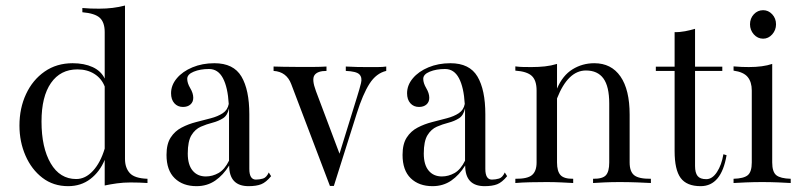

<svg xmlns="http://www.w3.org/2000/svg" viewBox="-20 -652 2853 684"><path d="M222.7 11.2Q169.9 11.2 131.1 -18.6Q92.3 -48.3 70.8 -97.7Q49.3 -147 49.3 -204.6Q49.3 -266.6 72.8 -316.9Q96.2 -367.2 138.9 -397Q181.6 -426.8 238.8 -426.8Q279.8 -426.8 309.8 -413.1Q339.8 -399.4 353 -372.1V-537.6Q353 -572.3 335.7 -588.4Q318.4 -604.5 273.4 -608.4V-623.5Q287.6 -622.1 303 -621.6Q318.4 -621.1 333.5 -621.1Q383.3 -621.1 425.3 -632.3V-85.9Q425.3 -54.2 442.4 -35.4Q459.5 -16.6 505.4 -15.1V0Q491.7 -1 476.1 -1.5Q460.4 -2 445.3 -2Q419.9 -2 396.7 1.2Q373.5 4.4 353 8.8V-82.5Q335.4 -40 302 -14.4Q268.6 11.2 222.7 11.2ZM127.9 -219.2Q127.9 -126 160.6 -70.1Q193.4 -14.2 251.5 -14.2Q284.2 -14.2 311 -43.2Q337.9 -72.3 353 -122.6V-343.8Q341.8 -372.6 316.2 -388.7Q290.5 -404.8 255.9 -404.8Q195.3 -404.8 161.6 -356.4Q127.9 -308.1 127.9 -219.2Z M680.2 11.2Q631.3 11.2 602.3 -17.1Q573.2 -45.4 573.2 -100.1Q573.2 -139.2 588.1 -162.1Q603 -185.1 627 -197.5Q650.9 -210 678.2 -217Q705.6 -224.1 731 -230.7Q756.3 -237.3 773.7 -248.8Q791 -260.3 794.9 -281.7Q791.5 -340.8 774.2 -373.5Q756.8 -406.2 724.6 -406.2Q693.4 -406.2 670.2 -396.7Q647 -387.2 647 -371.1Q647 -356 657.7 -337.9Q668.5 -319.8 668.5 -303.7Q668.5 -288.6 658.4 -279.8Q648.4 -271 631.8 -271Q612.8 -271 601.1 -284.2Q589.4 -297.4 589.4 -319.8Q589.4 -348.6 609.9 -373Q630.4 -397.5 665.5 -412.1Q700.7 -426.8 743.7 -426.8Q812 -426.8 840.1 -379.4Q868.2 -332 868.2 -245.1V-50.3Q868.2 -12.2 891.6 -12.2Q904.8 -12.2 917 -15.9Q929.2 -19.5 937.5 -37.6L945.8 -24.4Q927.7 -2.4 910.4 4.4Q893.1 11.2 865.7 11.2Q796.4 11.2 796.4 -62.5Q775.4 -28.3 746.6 -8.5Q717.8 11.2 680.2 11.2ZM713.4 -23.4Q736.8 -23.4 758.5 -35.6Q780.3 -47.9 795.9 -79.6V-250.5Q795.9 -258.3 795.9 -266.1Q790.5 -240.7 774.2 -230.5Q757.8 -220.2 736.8 -214.8Q715.8 -209.5 695.6 -200.7Q675.3 -191.9 662.1 -170.4Q648.9 -148.9 648.9 -105Q648.9 -64.9 666.3 -44.2Q683.6 -23.4 713.4 -23.4Z M1169.4 10.3H1155.3L1017.6 -352.1Q1001 -396.5 954.6 -399.4V-415Q971.7 -414.6 990.2 -414.1Q1008.8 -413.6 1038.6 -413.6Q1078.1 -413.6 1099.1 -413.6Q1120.1 -413.6 1143.1 -415V-399.4Q1111.3 -399.4 1100.6 -384.5Q1089.8 -369.6 1105.5 -327.6L1189.5 -104.5L1252 -306.6Q1261.2 -335.9 1266.1 -356Q1271 -376 1260.3 -387Q1249.5 -397.9 1211.9 -399.4V-415Q1242.2 -413.6 1255.4 -413.3Q1268.6 -413.1 1288.1 -413.1Q1309.1 -413.1 1326.2 -413.1Q1343.3 -413.1 1356 -415V-399.4Q1320.3 -391.1 1296.4 -353.8Q1272.5 -316.4 1251 -248Z M1521 11.2Q1472.2 11.2 1443.1 -17.1Q1414.1 -45.4 1414.1 -100.1Q1414.1 -139.2 1429 -162.1Q1443.8 -185.1 1467.8 -197.5Q1491.7 -210 1519 -217Q1546.4 -224.1 1571.8 -230.7Q1597.2 -237.3 1614.5 -248.8Q1631.8 -260.3 1635.7 -281.7Q1632.3 -340.8 1615 -373.5Q1597.7 -406.2 1565.4 -406.2Q1534.2 -406.2 1511 -396.7Q1487.8 -387.2 1487.8 -371.1Q1487.8 -356 1498.5 -337.9Q1509.3 -319.8 1509.3 -303.7Q1509.3 -288.6 1499.3 -279.8Q1489.3 -271 1472.7 -271Q1453.6 -271 1441.9 -284.2Q1430.2 -297.4 1430.2 -319.8Q1430.2 -348.6 1450.7 -373Q1471.2 -397.5 1506.3 -412.1Q1541.5 -426.8 1584.5 -426.8Q1652.8 -426.8 1680.9 -379.4Q1709 -332 1709 -245.1V-50.3Q1709 -12.2 1732.4 -12.2Q1745.6 -12.2 1757.8 -15.9Q1770 -19.5 1778.3 -37.6L1786.6 -24.4Q1768.6 -2.4 1751.2 4.4Q1733.9 11.2 1706.5 11.2Q1637.2 11.2 1637.2 -62.5Q1616.2 -28.3 1587.4 -8.5Q1558.6 11.2 1521 11.2ZM1554.2 -23.4Q1577.6 -23.4 1599.4 -35.6Q1621.1 -47.9 1636.7 -79.6V-250.5Q1636.7 -258.3 1636.7 -266.1Q1631.3 -240.7 1615 -230.5Q1598.6 -220.2 1577.6 -214.8Q1556.6 -209.5 1536.4 -200.7Q1516.1 -191.9 1502.9 -170.4Q1489.7 -148.9 1489.7 -105Q1489.7 -64.9 1507.1 -44.2Q1524.4 -23.4 1554.2 -23.4Z M1815.9 0V-15.1Q1858.9 -14.6 1875.2 -28.3Q1891.6 -42 1891.6 -73.2V-329.6Q1891.6 -365.7 1874.5 -381.6Q1857.4 -397.5 1815.9 -400.4V-415.5Q1830.1 -413.6 1845 -413.3Q1859.9 -413.1 1875 -413.1Q1898.4 -413.1 1921.1 -415.5Q1943.8 -418 1964.4 -424.3V-336.4Q1984.4 -383.3 2019.5 -405Q2054.7 -426.8 2097.2 -426.8Q2157.7 -426.8 2190.4 -379.6Q2223.1 -332.5 2223.1 -243.7V-73.2Q2223.1 -40.5 2239.5 -27.6Q2255.9 -14.6 2298.8 -15.1V0Q2282.7 -1 2250.5 -2.2Q2218.3 -3.4 2187.5 -3.4Q2159.2 -3.4 2132.8 -2.2Q2106.4 -1 2092.8 0V-15.1Q2126.5 -14.6 2138.4 -27.6Q2150.4 -40.5 2150.4 -73.2V-283.2Q2150.4 -344.2 2129.6 -372.6Q2108.9 -400.9 2067.4 -400.9Q2003.4 -400.9 1964.4 -301.3V-73.2Q1964.4 -42 1976.8 -28.3Q1989.3 -14.6 2022 -15.1V0Q2003.4 -1 1979 -2.2Q1954.6 -3.4 1927.2 -3.4Q1897.5 -3.4 1868.2 -2.7Q1838.9 -2 1815.9 0Z M2476.1 11.2Q2426.3 11.2 2404.8 -18.1Q2383.3 -47.4 2383.3 -113.8V-399.4H2316.4V-414.6H2383.3V-537.6Q2402.3 -537.1 2420.9 -540.8Q2439.5 -544.4 2456.1 -549.3V-414.6H2553.2V-399.4H2456.1V-60.5Q2456.1 -36.6 2465.1 -25.1Q2474.1 -13.7 2496.1 -13.7Q2517.6 -13.7 2534.2 -39.1Q2550.8 -64.5 2557.1 -102.5L2568.4 -99.1Q2549.8 11.2 2476.1 11.2Z M2593.3 0V-15.1Q2629.4 -16.1 2643.8 -27.8Q2658.2 -39.6 2658.2 -73.2V-329.6Q2658.2 -359.9 2643.6 -377.7Q2628.9 -395.5 2593.3 -400.4V-415.5Q2608.9 -414.1 2622.3 -413.6Q2635.7 -413.1 2647.9 -413.1Q2697.8 -413.1 2731 -424.3V-73.2Q2731 -39.6 2745.6 -27.8Q2760.3 -16.1 2796.9 -15.1V0Q2782.2 -1 2753.2 -2.2Q2724.1 -3.4 2695.3 -3.4Q2666.5 -3.4 2637.2 -2.2Q2607.9 -1 2593.3 0ZM2698.7 -514.2Q2679.2 -514.2 2665.5 -529.5Q2651.9 -544.9 2651.9 -565.4Q2651.9 -586.4 2665.5 -601.1Q2679.2 -615.7 2698.7 -615.7Q2717.3 -615.7 2731 -601.1Q2744.6 -586.4 2744.6 -565.4Q2744.6 -544.9 2731 -529.5Q2717.3 -514.2 2698.7 -514.2Z"/></svg>

Font: Bacasime Antique
Style: Regular
Weight: 400
Designer: The DocRepair Project, Claus Eggers Sørensen
Foundry: Google
Version: Version 2.000